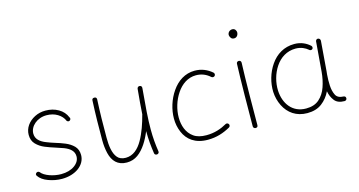

<svg xmlns="http://www.w3.org/2000/svg" viewBox="-79 -1062 2639 1413"><g transform="rotate(-15 1240.5 -355.5)"><path d="M416 -390.1C423.3 -395.5 425.3 -405.8 418.9 -413.6C407.2 -442.4 387.2 -465.3 358.4 -481.9C329.6 -498.5 296.9 -506.8 259.8 -506.8C230 -506.8 203.1 -500.5 178.2 -487.8C128.4 -462.4 95.7 -418 95.7 -365.7C95.7 -335.9 104.5 -312.5 122.1 -294.4C139.6 -276.4 161.1 -261.7 186.5 -251.5C211.9 -241.2 236.3 -232.4 260.3 -225.1C280.8 -218.8 301.3 -211.9 322.3 -204.1C363.8 -188 395 -164.1 395 -123C395 -95.7 381.8 -72.8 355.5 -53.7C328.6 -34.7 294.4 -24.9 252.9 -24.9C195.8 -24.9 127 -47.4 102.5 -80.6C97.2 -85.9 87.9 -88.4 80.1 -83C70.8 -76.2 69.3 -68.4 75.7 -59.1C90.3 -37.6 114.3 -20.5 147.9 -8.3C181.2 3.9 215.3 10.3 250.5 10.3C351.1 10.3 430.2 -45.4 430.2 -123.5C430.2 -151.9 421.4 -174.8 404.3 -192.4C387.2 -209.5 366.2 -223.1 341.3 -233.4C316.4 -243.7 292 -252 269 -258.8C248 -265.1 226.6 -272.9 205.6 -281.2C162.6 -297.9 130.9 -323.2 130.9 -365.7C130.9 -422.4 187.5 -471.7 258.8 -471.7C290.5 -471.7 318.8 -464.4 342.8 -449.7C366.7 -435.1 383.3 -416 392.6 -393.1C398.9 -385.3 409.7 -384.8 416 -390.1Z M993.2 -482.9C994.6 -494.6 986.8 -501.5 977.5 -502C969.2 -503.4 959.5 -497.6 958 -486.3C950.7 -411.6 945.8 -349.1 942.4 -294.9C941.9 -294.4 941.9 -293.5 941.4 -292.5C925.8 -231.9 903.3 -165 872.1 -110.4C840.8 -55.2 798.8 -18.1 743.7 -18.1C715.8 -18.1 694.3 -26.4 680.2 -43.5C651.4 -77.1 644 -135.3 644 -197.3C644 -301.8 645 -382.8 650.4 -488.3C650.4 -500 644.5 -505.9 632.8 -505.9C620.6 -505.9 614.7 -500 614.7 -488.8C609.4 -380.9 608.4 -286.6 608.4 -186.5C608.4 -151.4 612.3 -118.2 619.6 -87.4C634.8 -24.9 671.4 17.6 742.2 17.6C773.9 17.6 801.8 8.8 826.7 -8.8C875.5 -43.9 911.1 -104 938 -168.9C938 -105 943.4 -51.8 951.7 3.4C953.1 15.1 964.4 19 973.6 17.1C981.9 15.1 988.8 7.8 986.8 -2.4C978.5 -57.1 973.6 -108.4 973.6 -172.4C973.6 -210.9 975.1 -254.9 978.5 -304.2C981.9 -353.5 986.8 -413.1 993.2 -482.9Z M1530.3 -431.2C1536.6 -438.5 1535.6 -450.2 1528.3 -456.5C1492.7 -487.3 1449.2 -506.3 1397 -506.3C1323.2 -506.3 1264.2 -466.3 1223.1 -406.7C1181.6 -347.2 1159.2 -272.9 1159.2 -204.6C1159.2 -168 1166 -133.8 1179.7 -101.1C1207 -35.6 1265.1 10.3 1361.3 10.3C1428.2 10.3 1481.9 -8.3 1531.2 -35.6C1540.5 -39.6 1544.4 -50.3 1541 -58.6C1537.1 -67.9 1526.9 -72.3 1517.6 -68.4C1472.7 -43 1422.4 -24.9 1359.9 -24.9C1319.3 -24.9 1287.1 -33.2 1263.2 -50.3C1214.8 -84 1195.3 -142.6 1195.3 -203.6C1195.3 -264.6 1214.8 -330.6 1250.5 -383.3C1285.6 -436 1336.4 -471.2 1397.5 -471.2C1439.9 -471.2 1475.1 -456.1 1504.9 -429.2C1512.2 -423.3 1523.9 -423.8 1530.3 -431.2Z M1708 -694.8C1708 -688.5 1710.4 -681.6 1715.8 -673.3C1720.7 -665 1729 -660.6 1741.2 -660.6C1761.2 -660.6 1773.4 -678.7 1773.4 -698.2C1773.4 -710 1764.6 -729 1743.7 -729C1722.2 -729 1708 -712.4 1708 -694.8ZM1730.5 -491.7H1729C1719.7 -491.7 1711.9 -484.9 1711.9 -475.1C1707 -360.8 1704.6 -100.6 1704.6 0C1704.6 9.8 1712.4 17.6 1722.2 17.6C1734.4 17.6 1740.2 11.7 1740.2 0C1740.2 -101.1 1742.2 -361.3 1747.1 -473.1V-474.6C1747.1 -483.9 1740.2 -491.7 1730.5 -491.7Z M2119.1 -24.9C2014.2 -24.9 1957.5 -106.4 1952.6 -205.1C1950.2 -265.6 1966.8 -331.1 2002 -383.8C2037.1 -436.5 2089.8 -471.2 2156.7 -471.2C2198.2 -471.2 2230 -454.6 2250 -437.5C2255.9 -430.2 2268.6 -429.2 2274.9 -435.1C2282.2 -440.9 2281.7 -453.6 2275.4 -460C2248 -485.4 2208.5 -506.3 2156.2 -506.3C2077.6 -506.3 2016.1 -467.3 1975.1 -407.7C1933.6 -348.1 1913.6 -273.9 1916 -205.6C1918 -167 1927.2 -131.3 1943.4 -98.6C1976.1 -32.7 2035.6 10.3 2119.6 10.3C2164.6 10.3 2201.7 -1 2231 -23.4C2259.8 -45.4 2282.7 -73.7 2298.8 -107.9C2303.7 -80.1 2314 -55.7 2330.1 -35.2C2345.7 -14.6 2371.1 -4.4 2406.2 -4.4C2416 -4.4 2424.3 -12.2 2423.8 -22C2423.3 -32.2 2418.5 -37.6 2408.7 -39.1C2377.9 -39.6 2357.4 -50.3 2347.7 -70.8C2337.9 -90.8 2332 -115.2 2330.6 -143.1C2329.1 -170.9 2329.6 -198.7 2332 -227.1C2333 -234.9 2334 -242.7 2334.5 -251L2352.5 -479C2353 -488.8 2345.2 -498.5 2335.9 -499C2326.2 -500.5 2318.4 -493.2 2316.9 -483.9L2298.3 -255.9C2294.9 -216.3 2287.1 -178.7 2274.9 -143.6C2262.7 -107.9 2243.7 -79.6 2218.8 -57.6C2193.8 -35.6 2160.6 -24.9 2119.1 -24.9Z"/></g></svg>

Font: Mikhak ExtraLight
Style: Regular
Weight: 200
Designer: Amin Abedi
Version: Version 3.2